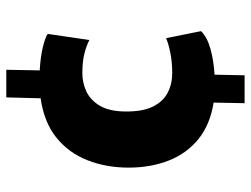

<svg xmlns="http://www.w3.org/2000/svg" viewBox="-116 -596 817 626"><g transform="rotate(-90 293.0 -283.5)"><path d="M59 -273Q59 -346 83 -407.2Q107 -468.5 157 -508.8Q207 -549 285 -560L288 -672H378L376 -563Q420 -560.5 451.8 -552.8Q483.5 -545 495 -537L475 -401Q458.5 -410 432.2 -417Q406 -424 366 -424Q337 -424 308.8 -411.5Q280.5 -399 261.8 -368.8Q243 -338.5 242 -286Q241 -228.5 257.8 -194.5Q274.5 -160.5 303.2 -145.8Q332 -131 367 -131Q402.5 -131 432.8 -137Q463 -143 481 -151L504 -37Q484.5 -17 445.8 -6.2Q407 4.5 362 7L360 105H269L271 4Q198.5 -7.5 151.5 -46Q104.5 -84.5 81.8 -143Q59 -201.5 59 -273Z"/></g></svg>

Font: Merriweather Sans ExtraBold
Style: Regular
Weight: 800
Designer: Eben Sorkin
Foundry: Eben Sorkin
Version: Version 2.001; ttfautohint (v1.8.3)